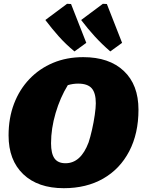

<svg xmlns="http://www.w3.org/2000/svg" viewBox="-20 -974 747 1008"><path d="M315 14Q179 14 102 -59.5Q25 -133 25 -263Q25 -354 53.5 -429Q82 -504 134.5 -559Q187 -614 258.5 -644Q330 -674 417 -674Q553 -674 630 -601.5Q707 -529 707 -398Q707 -273 658.5 -180Q610 -87 522 -36.5Q434 14 315 14ZM324 -117Q404 -117 445 -226Q454 -253 463 -292.5Q472 -332 477.5 -370.5Q483 -409 483 -432Q483 -486 461.5 -510.5Q440 -535 390 -535Q363 -535 336 -527Q296 -462 272 -380.5Q248 -299 248 -222Q248 -168 266 -142.5Q284 -117 324 -117ZM371 -704Q325 -742 288.5 -783Q252 -824 218 -869L332 -954L353 -953L433 -749ZM559 -704Q514 -743 477 -783.5Q440 -824 406 -869L520 -954L541 -953L621 -749Z"/></svg>

Font: Piazzolla SC Black
Style: Italic
Weight: 900
Italic angle: -11.3°
Designer: Juan Pablo del Peral
Foundry: Huerta Tipografica
Version: Version 1.330